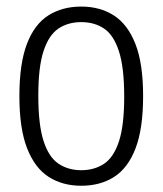

<svg xmlns="http://www.w3.org/2000/svg" viewBox="-20 -570 507 599"><path d="M233.5 9.5Q175 9.5 131.8 -18.2Q88.5 -46 64.5 -107.5Q40.5 -169 40.5 -270Q40.5 -371.5 64 -433Q87.5 -494.5 131 -522Q174.5 -549.5 233.5 -549.5Q292 -549.5 335.2 -521.8Q378.5 -494 402.5 -432.8Q426.5 -371.5 426.5 -270.5Q426.5 -169 403 -107.5Q379.5 -46 336.2 -18.2Q293 9.5 233.5 9.5ZM233.5 -39Q274.5 -39 304.8 -59.2Q335 -79.5 351.2 -129.2Q367.5 -179 367.5 -268.5Q367.5 -359.5 351 -410.2Q334.5 -461 304.5 -481Q274.5 -501 233.5 -501Q192.5 -501 162.5 -481Q132.5 -461 116 -411.2Q99.5 -361.5 99.5 -272Q99.5 -181 115.8 -130.5Q132 -80 162.2 -59.5Q192.5 -39 233.5 -39Z"/></svg>

Font: Encode Sans Cnd Lt
Style: Regular
Weight: 300
Width: 3
Designer: Multiple Designers
Foundry: Impallari Type
Version: Version 3.002; ttfautohint (v1.8.3) -l 8 -r 50 -G 200 -x 14 